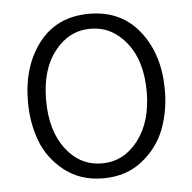

<svg xmlns="http://www.w3.org/2000/svg" viewBox="-45 -575 638 637"><g transform="rotate(-5 274.5 -256.0)"><path d="M107.4 -256.8Q107.4 -155.3 154.3 -93.8Q201.2 -32.2 274.4 -32.2Q346.7 -32.2 394.5 -94.2Q442.4 -156.2 442.4 -256.8Q442.4 -359.4 394 -419.9Q345.7 -480.5 274.4 -480.5Q203.1 -480.5 155.3 -419.9Q107.4 -359.4 107.4 -256.8ZM46.9 -256.8Q46.9 -375 106.9 -452.6Q167 -530.3 274.4 -530.3Q380.9 -530.3 441.9 -452.6Q502.9 -375 502.9 -256.8Q502.9 -186.5 480 -126.5Q457 -66.4 403.8 -24.4Q350.6 17.6 274.4 17.6Q198.2 17.6 145 -24.4Q91.8 -66.4 69.3 -126.5Q46.9 -186.5 46.9 -256.8Z"/></g></svg>

Font: Gothic A1 Light
Style: Regular
Weight: 300
Version: Version 2.50